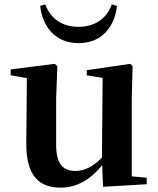

<svg xmlns="http://www.w3.org/2000/svg" viewBox="-20 -835 718 871"><path d="M255.7 16.2C339.9 16.2 406.2 -33 456 -103H503.2L469.6 -153.8C430.2 -98 378.5 -59.5 321.8 -59.5C267.4 -59.5 234.7 -88.6 234.7 -177.8V-388.7L240.2 -534.8L228 -545.4L28.4 -520.2V-493.5L132 -475.4L102 -497.7L99.3 -187.9C97.6 -37 157.3 16.2 255.7 16.2ZM447.6 12.4 645.6 0.7V-28.5L577.6 -35V-388.7L581.6 -534.8L570.9 -545.4L373.7 -516.6V-493.2L445.6 -481.6L442.4 -111.9V-109.4ZM162.3 -808.2C170.6 -726.6 221.5 -639.3 336.8 -639.3C451.4 -639.3 502.3 -726.6 510.6 -808.2L487.1 -815.2C465.7 -754.8 414.5 -713.3 336.8 -713.3C258.4 -713.3 207.9 -753.3 185.5 -815.2Z"/></svg>

Font: Source Han Serif CN VF
Style: Regular
Weight: 250
Designer: Ryoko NISHIZUKA 西塚涼子 (kana & ideographs); Frank Grießhammer (Latin, Greek & Cyrillic); Wenlong ZHANG 张文龙 (bopomofo); San
Foundry: Adobe
Version: Version 2.002;hotconv 1.1.0;makeotfexe 2.6.0